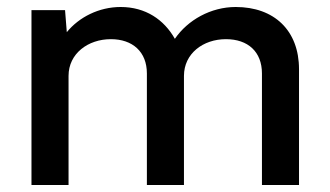

<svg xmlns="http://www.w3.org/2000/svg" viewBox="-20 -529 943 549"><path d="M654 -509C583 -509 517 -472 480 -418C449 -473 396 -509 325 -509C263 -509 206 -480 171 -437L166 -500H70V0H176V-312C176 -376 232 -417 297 -417C359 -417 400 -381 400 -319V0H506V-312C506 -376 561 -417 626 -417C689 -417 729 -381 729 -319V0H835V-331C835 -442 764 -509 654 -509Z"/></svg>

Font: Oakes Medium
Style: Regular
Weight: 500
Designer: Samuel Oakes
Foundry: Samuel Oakes
Version: Version 1.003;PS 001.003;hotconv 1.0.88;makeotf.lib2.5.64775